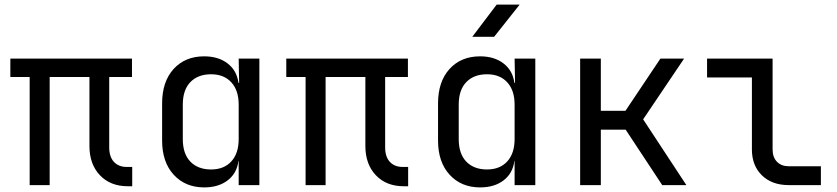

<svg xmlns="http://www.w3.org/2000/svg" viewBox="-20 -805 3640 835"><path d="M536 5Q460 5 414.5 -43Q369 -91 369 -170V-470H196V0H109V-470H25V-550H554V-470H455V-164Q455 -123 475.5 -101Q496 -79 531 -79H555V5Z M868 10Q786 10 735.5 -45Q685 -100 685 -194V-355Q685 -450 735 -505Q785 -560 868 -560Q930 -560 970 -529Q1010 -498 1017 -445H1020L1018 -550H1108V0H1018V-105H1017Q1010 -51 970 -20.5Q930 10 868 10ZM898 -68Q954 -68 986 -103Q1018 -138 1018 -200V-350Q1018 -412 986 -447Q954 -482 898 -482Q841 -482 808 -448Q775 -414 775 -350V-200Q775 -136 808 -102Q841 -68 898 -68Z M1736 5Q1660 5 1614.5 -43Q1569 -91 1569 -170V-470H1396V0H1309V-470H1225V-550H1754V-470H1655V-164Q1655 -123 1675.5 -101Q1696 -79 1731 -79H1755V5Z M2034 -645 2140 -785H2240L2129 -645ZM2068 10Q1986 10 1935.5 -45Q1885 -100 1885 -194V-355Q1885 -450 1935 -505Q1985 -560 2068 -560Q2130 -560 2170 -529Q2210 -498 2217 -445H2220L2218 -550H2308V0H2218V-105H2217Q2210 -51 2170 -20.5Q2130 10 2068 10ZM2098 -68Q2154 -68 2186 -103Q2218 -138 2218 -200V-350Q2218 -412 2186 -447Q2154 -482 2098 -482Q2041 -482 2008 -448Q1975 -414 1975 -350V-200Q1975 -136 2008 -102Q2041 -68 2098 -68Z M2503 0V-550H2593V-323H2700L2852 -550H2955L2777 -286L2965 0H2860L2701 -241H2593V0Z M3410 0Q3337 0 3293.5 -42.5Q3250 -85 3250 -155V-468H3055V-550H3340V-155Q3340 -121 3359 -101.5Q3378 -82 3410 -82H3550V0Z"/></svg>

Font: JetBrainsMonoNL NF
Style: Regular
Weight: 400
Designer: Philipp Nurullin, Konstantin Bulenkov
Foundry: JetBrains
Version: Version 2.304; ttfautohint (v1.8.4.7-5d5b);Nerd Fonts 3.2.1